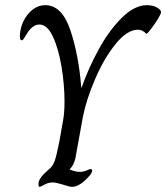

<svg xmlns="http://www.w3.org/2000/svg" viewBox="-20 -724 644 744"><path d="M129 -11Q129 -20 133.5 -28.5Q138 -37 151 -51Q158 -58 172 -70Q186 -82 193 -103.5Q200 -125 210 -176L224 -255Q230 -285 230 -330Q230 -395 218.5 -465Q207 -535 185 -582Q163 -629 133 -629Q104 -629 81 -588Q75 -578 71.5 -573Q68 -568 64 -568Q57 -568 57 -582Q57 -612 70 -640Q83 -668 105.5 -686Q128 -704 155 -704Q220 -704 252.5 -607.5Q285 -511 295 -384H296Q323 -461 363.5 -534.5Q404 -608 453 -656Q502 -704 549 -704Q572 -704 588 -695Q604 -686 604 -677Q604 -670 591 -649Q578 -628 563.5 -609.5Q549 -591 547 -593Q532 -609 515 -609Q473 -609 428 -553.5Q383 -498 348.5 -417.5Q314 -337 301 -270L272 -110Q266 -84 250 -68V-67Q252 -66 264.5 -62Q277 -58 290 -58Q303 -58 315.5 -63.5Q328 -69 331 -69Q337 -69 337 -63Q337 -54 325 -41Q289 0 259 0Q250 0 226 -8Q197 -17 185 -17Q167 -17 152 -8.5Q137 0 134 0Q129 0 129 -11Z"/></svg>

Font: Charm
Style: Regular
Weight: 400
Designer: Katatrad Aksorn Co.,Ltd.
Foundry: Cadson Demak Co.,Ltd.
Version: Version 1.001